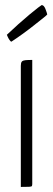

<svg xmlns="http://www.w3.org/2000/svg" viewBox="-20 -736 209 756"><path d="M62 0V-477Q62 -489 66 -493.5Q70 -498 80 -499Q90 -500 107 -500V-12Q107 -6 105.5 -3.5Q104 -1 94.5 -0.5Q85 0 62 0ZM25 -572Q22 -572 17.5 -578.5Q13 -585 10 -592Q7 -599 7 -599Q29 -620 52.5 -641Q76 -662 96.5 -679Q117 -696 130 -706Q143 -716 144 -716Q153 -716 159 -700.5Q165 -685 166 -679Q164 -676 150 -665Q136 -654 116 -638Q96 -622 72 -604.5Q48 -587 25 -572Z"/></svg>

Font: Yanone Kaffeesatz Light
Style: Regular
Weight: 300
Designer: Yanone (Cyrillic: Daniel Pouzeot, Huerta Tipografica, and Cyreal)
Foundry: Yanone
Version: Version 2.003